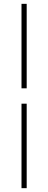

<svg xmlns="http://www.w3.org/2000/svg" viewBox="-20 -840 251 1000"><path d="M119 -300V140H92V-300ZM92 -380V-820H119V-380Z"/></svg>

Font: Kalnia SemiBold
Style: Regular
Weight: 600
Designer: Frida Medrano
Foundry: Frida Medrano
Version: Version 1.105